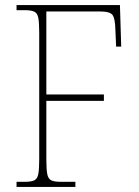

<svg xmlns="http://www.w3.org/2000/svg" viewBox="-20 -734 544 754"><path d="M45 0V-20H78Q103 -20 115 -26Q127 -32 130.5 -51Q134 -70 134 -108V-606Q134 -645 130.5 -663.5Q127 -682 115 -688Q103 -694 78 -694H45V-714H451L456 -551H436L433 -620Q432 -661 422 -675Q412 -689 373 -689H162V-363H388V-338H162V-108Q162 -70 165.5 -51Q169 -32 181 -26Q193 -20 218 -20H276V0Z"/></svg>

Font: Noto Serif Khmer SemiCondensed Thin
Style: Regular
Weight: 250
Width: 4
Designer: Danh Hong and the Monotype Design Team
Foundry: Monotype Imaging Inc.
Version: Version 2.004